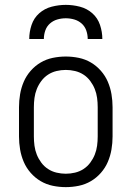

<svg xmlns="http://www.w3.org/2000/svg" viewBox="-20 -760 540 788"><path d="M250 8Q223 8 196.5 2.5Q170 -3 147 -16.5Q124 -30 106 -50.5Q88 -71 77.5 -95.5Q67 -120 62.5 -146.5Q58 -173 58 -200V-320Q58 -347 62.5 -373.5Q67 -400 77.5 -424.5Q88 -449 106 -469.5Q124 -490 147 -503.5Q170 -517 196.5 -522.5Q223 -528 250 -528Q277 -528 303.5 -522.5Q330 -517 353 -503.5Q376 -490 394 -469.5Q412 -449 422.5 -424.5Q433 -400 437.5 -373.5Q442 -347 442 -320V-200Q442 -173 437.5 -146.5Q433 -120 422.5 -95.5Q412 -71 394 -50.5Q376 -30 353 -16.5Q330 -3 303.5 2.5Q277 8 250 8ZM250 -47Q269 -47 288 -51.5Q307 -56 323 -66.5Q339 -77 350.5 -92.5Q362 -108 369 -125.5Q376 -143 378.5 -162Q381 -181 381 -200V-320Q381 -339 378.5 -358Q376 -377 369 -394.5Q362 -412 350.5 -427.5Q339 -443 323 -453.5Q307 -464 288 -468.5Q269 -473 250 -473Q231 -473 212 -468.5Q193 -464 177 -453.5Q161 -443 149.5 -427.5Q138 -412 131 -394.5Q124 -377 121.5 -358Q119 -339 119 -320V-200Q119 -181 121.5 -162Q124 -143 131 -125.5Q138 -108 149.5 -92.5Q161 -77 177 -66.5Q193 -56 212 -51.5Q231 -47 250 -47ZM100 -600Q100 -629 109.5 -657.5Q119 -686 141 -705.5Q163 -725 192 -732.5Q221 -740 250 -740Q279 -740 308 -732.5Q337 -725 359 -705.5Q381 -686 390.5 -657.5Q400 -629 400 -600H340Q340 -618 334 -635Q328 -652 315 -663.5Q302 -675 285 -680Q268 -685 250 -685Q232 -685 215 -680Q198 -675 185 -663.5Q172 -652 166 -635Q160 -618 160 -600Z"/></svg>

Font: Iosevka Custom Light
Style: Regular
Weight: 300
Monospace: yes
Designer: Belleve Invis
Foundry: Belleve Invis
Version: Version 27.3.5